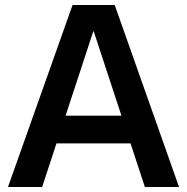

<svg xmlns="http://www.w3.org/2000/svg" viewBox="-20 -750 750 770"><path d="M12 0 271 -730H440L698 0H561L356 -624H354L149 0ZM154 -175V-286H557V-175Z"/></svg>

Font: M PLUS 1 Thin SemiBold
Style: Regular
Weight: 600
Version: Version 1.001